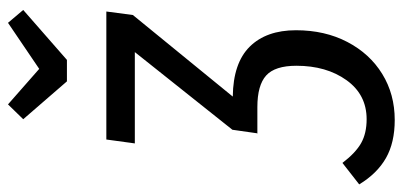

<svg xmlns="http://www.w3.org/2000/svg" viewBox="-344 -530 1031 492"><g transform="rotate(-90 172.0 -283.5)"><path d="M380 -459 171 -203Q257 -202 299 -159.5Q341 -117 341 -41Q341 33 311 90.5Q281 148 229 180Q177 212 111 212Q53 212 13.5 189.5Q-26 167 -54 121L1 78Q27 112 52 126Q77 140 113 140Q176 140 213 88.5Q250 37 250 -40Q250 -95 225 -117.5Q200 -140 144 -140H76L77 -141L86 -204L285 -454H51L61 -527H389ZM360 -779 393 -740 265 -628H210L113 -740L151 -779L242 -699Z"/></g></svg>

Font: Fira Sans Extra Condensed
Style: Italic
Weight: 400
Width: 3
Italic angle: -8°
Designer: Carrois Corporate & Edenspiekermann AG
Foundry: Carrois Corporate GbR & Edenspiekermann AG
Version: Version 4.203